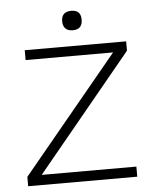

<svg xmlns="http://www.w3.org/2000/svg" viewBox="-52 -753 638 796"><g transform="rotate(-5 267.5 -354.5)"><path d="M487 0V-42H93L490 -524V-563H68V-522H432L33 -39V0ZM274 -628C306 -628 314 -648 314 -669C314 -690 306 -709 274 -709C242 -709 233 -690 233 -669C233 -648 242 -628 274 -628Z"/></g></svg>

Font: OSH Darker Grotesque
Style: Regular
Weight: 400
Designer: Gabriel Lam
Foundry: TypeRant
Version: Version 1.000;Glyphs 3.1.1 (3148)